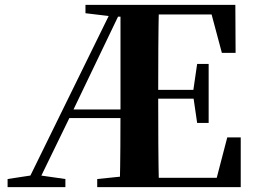

<svg xmlns="http://www.w3.org/2000/svg" viewBox="-20 -764 1044 784"><path d="M469 0Q471 -83 471.5 -166Q472 -249 472 -324V-744H629Q627 -658 626.5 -569.5Q626 -481 626 -389V-360Q626 -265 626.5 -176Q627 -87 629 0ZM11 0V-33L116 -49H135L247 -33V0ZM785 -262 769 -372V-393L785 -503H832V-262ZM886 -548 844 -705H549V-744H941L942 -548ZM549 0V-38H865L908 -203H963V0ZM329 -710V-744H549V-696H446ZM377 0V-33L533 -49H549V0ZM81 0 446 -744H485L272 -300L126 0ZM243 -282 256 -317H550V-282ZM549 -361V-397H796V-361Z"/></svg>

Font: Noto Serif JP ExtraBold
Style: Regular
Weight: 800
Designer: Ryoko NISHIZUKA 西塚涼子 (kana & ideographs); Frank Grießhammer (Latin, Greek & Cyrillic); Wenlong ZHANG 张文龙 (bopomofo); San
Foundry: Adobe
Version: Version 2.003-H1;hotconv 1.1.1;makeotfexe 2.6.0